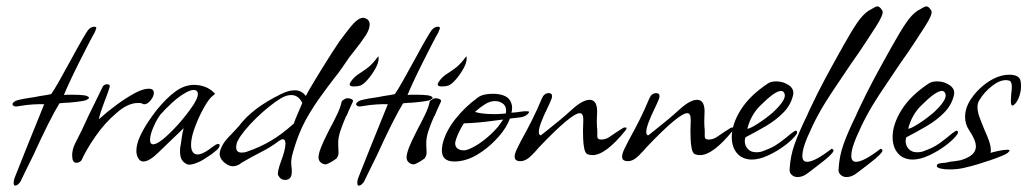

<svg xmlns="http://www.w3.org/2000/svg" viewBox="-20 -491 3232 604"><path d="M28 93Q23 93 23 84Q23 82 23.5 78.5Q24 75 25 71L68 -37L119 -163Q107 -164 84 -162.5Q61 -161 45 -158Q39 -157 35.5 -156.5Q32 -156 30 -156Q22 -156 19 -163Q20 -169 30 -174Q35 -176 42 -177.5Q49 -179 59 -181Q70 -183 78.5 -184Q87 -185 91 -186Q96 -187 101 -188Q106 -189 113 -190Q119 -191 126 -192Q133 -193 141 -195Q149 -206 165 -234Q181 -262 206 -308Q226 -345 238.5 -366.5Q251 -388 256 -395Q265 -407 277 -407Q283 -407 283 -402Q283 -401 278 -389Q272 -379 258 -352Q244 -325 228 -293Q212 -261 199 -233Q186 -205 181 -192Q186 -193 192.5 -193Q199 -193 209 -193Q220 -193 229.5 -192.5Q239 -192 246 -191Q260 -188 260 -183Q260 -181 251 -176Q246 -174 232 -172Q218 -170 195 -168Q189 -168 182 -167.5Q175 -167 167 -166Q137 -117 85 -3Q66 35 56 56Q46 77 44 81Q35 93 28 93Z M220 21Q207 21 207 -2Q207 -21 216 -39Q239 -83 258 -126Q271 -152 282.5 -176Q294 -200 304 -220Q310 -226 316 -226Q329 -226 324 -214Q322 -207 318.5 -197.5Q315 -188 310 -175Q294 -133 291 -116Q319 -141 348.5 -162.5Q378 -184 404 -198Q430 -212 448 -212Q464 -212 464 -199Q464 -188 454 -175.5Q444 -163 434 -163Q429 -163 426 -166Q423 -167 414 -167Q382 -167 347 -136Q310 -105 280 -61.5Q250 -18 236 14Q229 21 220 21Z M575 27Q573 27 571 26.5Q569 26 567 25Q553 18 549 5Q545 -8 547 -28Q549 -36 551.5 -56Q554 -76 558 -88L507 -39L479 -12Q450 17 431 17Q423 17 418 11Q409 0 409 -16Q409 -37 420 -61Q431 -85 446 -107.5Q461 -130 473 -145Q503 -182 531.5 -203Q560 -224 591 -224Q608 -224 624.5 -218Q641 -212 655 -198L656 -197Q656 -194 651 -191Q649 -189 647.5 -188Q646 -187 645 -186Q633 -174 618 -146Q603 -118 592 -87.5Q581 -57 581 -35Q581 -15 591 -8Q596 -5 602 -5Q615 -5 638 -21Q639 -22 642.5 -24.5Q646 -27 653 -32Q661 -38 666 -38Q671 -38 671 -34Q671 -28 663 -20Q657 -15 649.5 -9Q642 -3 632 3Q617 14 601 20.5Q585 27 575 27ZM462 -37Q483 -37 540 -99Q555 -116 567 -131.5Q579 -147 589 -162Q607 -191 601 -202Q598 -208 589 -208Q578 -208 559 -196.5Q540 -185 520.5 -167Q501 -149 485 -131Q474 -117 463 -92Q452 -67 452 -51Q452 -37 462 -37Z M877 75Q862 75 855 60Q854 59 854 54Q854 49 859 31Q861 26 862.5 21Q864 16 866 11Q868 6 870 -0.5Q872 -7 874 -14Q878 -29 878 -39Q878 -53 869 -53Q866 -53 858 -48Q845 -38 830.5 -29Q816 -20 800 -12L768 5L747 17Q744 18 733 26Q723 32 712 32Q699 32 683 18Q671 6 671 -7Q671 -18 682 -38Q690 -51 709 -70Q717 -78 722.5 -84.5Q728 -91 732 -95Q774 -151 862 -194Q887 -207 907 -207Q929 -207 942 -189Q948 -201 961.5 -223.5Q975 -246 991.5 -273Q1008 -300 1023.5 -324Q1039 -348 1048 -361Q1075 -398 1092 -417Q1109 -435 1123 -435Q1128 -435 1136 -430Q1143 -424 1143 -414Q1143 -399 1130 -379Q1117 -359 1094 -330Q1092 -327 1088 -322.5Q1084 -318 1079 -311Q1068 -295 1056 -277.5Q1044 -260 1030 -243Q1010 -217 988 -186.5Q966 -156 947 -123Q930 -93 918 -61.5Q906 -30 898 2Q897 9 896.5 13.5Q896 18 896 20L897 35Q898 38 898 49Q898 75 877 75ZM740 -11Q751 -11 760 -15Q798 -28 832 -48Q866 -68 904 -102Q909 -116 916 -132Q923 -148 931 -167Q919 -192 896 -192Q881 -192 864 -182Q847 -172 826 -155Q806 -139 785.5 -119Q765 -99 750 -80.5Q735 -62 729 -50Q723 -40 723 -27Q723 -11 740 -11Z M1093 -219Q1080 -219 1080 -225Q1080 -230 1087.5 -239.5Q1095 -249 1105 -256Q1127 -270 1139.5 -280Q1152 -290 1170 -314Q1171 -312 1171 -306Q1171 -293 1160.5 -274.5Q1150 -256 1137 -241Q1124 -226 1114 -222Q1105 -219 1093 -219ZM1004 26Q996 26 989 20Q982 14 982 4Q982 -17 1011 -73L1022 -95Q1024 -97 1027.5 -105Q1031 -113 1038 -126Q1045 -140 1049 -151Q1053 -162 1055 -172Q1055 -173 1059 -176Q1063 -179 1067 -181L1073 -182Q1081 -182 1086.5 -179Q1092 -176 1090 -171Q1083 -156 1078 -145Q1073 -134 1070 -126H1069Q1058 -101 1050.5 -78.5Q1043 -56 1044 -36L1045 -9Q1044 1 1038 8Q1034 11 1027 15.5Q1020 20 1009 25Q1008 26 1004 26Z M1109 93Q1104 93 1104 84Q1104 82 1104.5 78.5Q1105 75 1106 71L1149 -37L1200 -163Q1188 -164 1165 -162.5Q1142 -161 1126 -158Q1120 -157 1116.5 -156.5Q1113 -156 1111 -156Q1103 -156 1100 -163Q1101 -169 1111 -174Q1116 -176 1123 -177.5Q1130 -179 1140 -181Q1151 -183 1159.5 -184Q1168 -185 1172 -186Q1177 -187 1182 -188Q1187 -189 1194 -190Q1200 -191 1207 -192Q1214 -193 1222 -195Q1230 -206 1246 -234Q1262 -262 1287 -308Q1307 -345 1319.5 -366.5Q1332 -388 1337 -395Q1346 -407 1358 -407Q1364 -407 1364 -402Q1364 -401 1359 -389Q1353 -379 1339 -352Q1325 -325 1309 -293Q1293 -261 1280 -233Q1267 -205 1262 -192Q1267 -193 1273.5 -193Q1280 -193 1290 -193Q1301 -193 1310.5 -192.5Q1320 -192 1327 -191Q1341 -188 1341 -183Q1341 -181 1332 -176Q1327 -174 1313 -172Q1299 -170 1276 -168Q1270 -168 1263 -167.5Q1256 -167 1248 -166Q1218 -117 1166 -3Q1147 35 1137 56Q1127 77 1125 81Q1116 93 1109 93Z M1370 -219Q1357 -219 1357 -225Q1357 -230 1364.5 -239.5Q1372 -249 1382 -256Q1404 -270 1416.5 -280Q1429 -290 1447 -314Q1448 -312 1448 -306Q1448 -293 1437.5 -274.5Q1427 -256 1414 -241Q1401 -226 1391 -222Q1382 -219 1370 -219ZM1281 26Q1273 26 1266 20Q1259 14 1259 4Q1259 -17 1288 -73L1299 -95Q1301 -97 1304.5 -105Q1308 -113 1315 -126Q1322 -140 1326 -151Q1330 -162 1332 -172Q1332 -173 1336 -176Q1340 -179 1344 -181L1350 -182Q1358 -182 1363.5 -179Q1369 -176 1367 -171Q1360 -156 1355 -145Q1350 -134 1347 -126H1346Q1335 -101 1327.5 -78.5Q1320 -56 1321 -36L1322 -9Q1321 1 1315 8Q1311 11 1304 15.5Q1297 20 1286 25Q1285 26 1281 26Z M1409 17Q1370 17 1370 -18Q1370 -20 1370.5 -25Q1371 -30 1372 -37Q1382 -78 1412.5 -116.5Q1443 -155 1483 -184Q1498 -196 1531 -196Q1550 -196 1564.5 -190.5Q1579 -185 1585 -174Q1591 -164 1591 -151Q1591 -149 1590.5 -145Q1590 -141 1589 -136Q1591 -137 1595.5 -137Q1600 -137 1607 -138Q1614 -139 1620.5 -140Q1627 -141 1634 -141H1638Q1649 -141 1640.5 -132.5Q1632 -124 1618 -122L1584 -118Q1574 -90 1549.5 -62Q1525 -34 1495.5 -13.5Q1466 7 1440 13Q1425 17 1409 17ZM1537 -132Q1543 -132 1551.5 -132.5Q1560 -133 1571 -134Q1572 -136 1572 -143Q1572 -161 1557 -168Q1549 -173 1537 -173Q1522 -173 1506.5 -163.5Q1491 -154 1474 -139Q1495 -132 1537 -132ZM1439 -18Q1449 -18 1467.5 -27.5Q1486 -37 1506 -53Q1526 -69 1542 -87Q1547 -92 1552 -99.5Q1557 -107 1563 -115L1539 -112Q1483 -104 1439 -103Q1417 -67 1412 -43Q1411 -30 1419 -24Q1427 -18 1439 -18Z M1617 16Q1599 16 1599 2Q1599 -7 1605.5 -21Q1612 -35 1619 -48Q1638 -82 1654 -114Q1670 -146 1685 -182Q1692 -198 1706 -198Q1721 -198 1715 -180Q1709 -165 1703 -153Q1675 -96 1675 -76Q1675 -67 1681 -65Q1695 -76 1702 -81.5Q1709 -87 1710 -88Q1724 -99 1741.5 -113.5Q1759 -128 1780 -147Q1813 -177 1835 -177Q1862 -177 1858 -128Q1857 -109 1858 -91Q1859 -87 1859 -79.5Q1859 -72 1859 -62Q1859 -52 1871 -52Q1885 -52 1897 -60L1919 -75L1941 -89Q1943 -90 1948 -90Q1954 -90 1948 -81Q1885 -3 1844 -3Q1836 -3 1828 -6Q1821 -9 1818 -23.5Q1815 -38 1814.5 -55Q1814 -72 1814 -81L1815 -114Q1815 -135 1804 -135Q1778 -135 1676 -28Q1668 -18 1651 -1Q1634 16 1617 16Z M1955 16Q1937 16 1937 2Q1937 -7 1943.5 -21Q1950 -35 1957 -48Q1976 -82 1992 -114Q2008 -146 2023 -182Q2030 -198 2044 -198Q2059 -198 2053 -180Q2047 -165 2041 -153Q2013 -96 2013 -76Q2013 -67 2019 -65Q2033 -76 2040 -81.5Q2047 -87 2048 -88Q2062 -99 2079.5 -113.5Q2097 -128 2118 -147Q2151 -177 2173 -177Q2200 -177 2196 -128Q2195 -109 2196 -91Q2197 -87 2197 -79.5Q2197 -72 2197 -62Q2197 -52 2209 -52Q2223 -52 2235 -60L2257 -75L2279 -89Q2281 -90 2286 -90Q2292 -90 2286 -81Q2223 -3 2182 -3Q2174 -3 2166 -6Q2159 -9 2156 -23.5Q2153 -38 2152.5 -55Q2152 -72 2152 -81L2153 -114Q2153 -135 2142 -135Q2116 -135 2014 -28Q2006 -18 1989 -1Q1972 16 1955 16Z M2345 11Q2324 11 2308 0Q2282 -20 2282 -60Q2282 -100 2310 -145Q2338 -190 2395 -228Q2405 -235 2422 -235Q2444 -235 2461.5 -223Q2479 -211 2475 -192Q2468 -161 2444.5 -137Q2421 -113 2389.5 -94.5Q2358 -76 2325 -59Q2324 -56 2323.5 -53Q2323 -50 2323 -47Q2323 -33 2332.5 -22.5Q2342 -12 2359 -12Q2372 -12 2381 -16Q2397 -22 2407.5 -27Q2418 -32 2432 -42Q2446 -52 2470 -72Q2481 -80 2483 -80Q2489 -80 2487 -71Q2477 -55 2452.5 -36Q2428 -17 2398.5 -3Q2369 11 2345 11ZM2331 -86Q2339 -86 2364 -102Q2389 -118 2411 -137Q2449 -172 2449 -191Q2449 -196 2446 -200Q2443 -205 2437 -205Q2418 -205 2373 -160Q2342 -130 2331 -86Z M2489 66Q2478 66 2470.5 59Q2463 52 2464 42Q2466 1 2479.5 -37Q2493 -75 2519 -128Q2522 -135 2524.5 -140.5Q2527 -146 2529 -150Q2551 -197 2574 -240Q2597 -283 2620 -324L2634 -349Q2658 -392 2676 -418.5Q2694 -445 2712 -457Q2735 -471 2740 -471Q2748 -471 2756 -457Q2761 -447 2736 -408Q2723 -388 2703.5 -358Q2684 -328 2657 -290Q2652 -283 2640.5 -265.5Q2629 -248 2610 -220Q2591 -192 2577 -169.5Q2563 -147 2554 -130Q2536 -97 2520 -59.5Q2504 -22 2504 -1Q2504 18 2519 18Q2543 18 2596 -23Q2602 -22 2602 -17Q2602 -13 2592 -3Q2583 6 2569.5 16.5Q2556 27 2538 41L2522 53Q2506 66 2489 66Z M2643 66Q2632 66 2624.5 59Q2617 52 2618 42Q2620 1 2633.5 -37Q2647 -75 2673 -128Q2676 -135 2678.5 -140.5Q2681 -146 2683 -150Q2705 -197 2728 -240Q2751 -283 2774 -324L2788 -349Q2812 -392 2830 -418.5Q2848 -445 2866 -457Q2889 -471 2894 -471Q2902 -471 2910 -457Q2915 -447 2890 -408Q2877 -388 2857.5 -358Q2838 -328 2811 -290Q2806 -283 2794.5 -265.5Q2783 -248 2764 -220Q2745 -192 2731 -169.5Q2717 -147 2708 -130Q2690 -97 2674 -59.5Q2658 -22 2658 -1Q2658 18 2673 18Q2697 18 2750 -23Q2756 -22 2756 -17Q2756 -13 2746 -3Q2737 6 2723.5 16.5Q2710 27 2692 41L2676 53Q2660 66 2643 66Z M2851 11Q2830 11 2814 0Q2788 -20 2788 -60Q2788 -100 2816 -145Q2844 -190 2901 -228Q2911 -235 2928 -235Q2950 -235 2967.5 -223Q2985 -211 2981 -192Q2974 -161 2950.5 -137Q2927 -113 2895.5 -94.5Q2864 -76 2831 -59Q2830 -56 2829.5 -53Q2829 -50 2829 -47Q2829 -33 2838.5 -22.5Q2848 -12 2865 -12Q2878 -12 2887 -16Q2903 -22 2913.5 -27Q2924 -32 2938 -42Q2952 -52 2976 -72Q2987 -80 2989 -80Q2995 -80 2993 -71Q2983 -55 2958.5 -36Q2934 -17 2904.5 -3Q2875 11 2851 11ZM2837 -86Q2845 -86 2870 -102Q2895 -118 2917 -137Q2955 -172 2955 -191Q2955 -196 2952 -200Q2949 -205 2943 -205Q2924 -205 2879 -160Q2848 -130 2837 -86Z M2966 42Q2950 42 2938 39Q2927 36 2927 31Q2927 23 2943 22Q2958 21 2963 19Q2972 17 2984 16Q2995 14 3002 13Q3050 -1 3050 -30Q3050 -50 3029 -81Q3016 -100 3016 -123Q3016 -151 3033.5 -178Q3051 -205 3077.5 -225.5Q3104 -246 3131 -253Q3143 -256 3156 -256Q3177 -256 3186 -246Q3192 -240 3192 -220Q3192 -205 3187 -189.5Q3182 -174 3173 -164Q3168 -159 3165 -159Q3160 -159 3160 -173L3161 -193Q3162 -201 3162.5 -207Q3163 -213 3163 -217Q3163 -234 3156 -237Q3148 -239 3145 -239Q3124 -239 3100 -220Q3076 -201 3061 -176Q3055 -167 3055 -154Q3055 -138 3063.5 -116.5Q3072 -95 3076 -85Q3086 -63 3091.5 -47Q3097 -31 3097 -19Q3097 -13 3096 -10Q3101 -12 3120 -16Q3137 -20 3149 -20Q3156 -20 3156 -17Q3156 -16 3150 -10Q3147 -7 3131.5 -0.5Q3116 6 3095.5 13Q3075 20 3055 26Q3035 32 3021 35Q2997 42 2966 42Z"/></svg>

Font: Allison
Style: Regular
Weight: 400
Designer: Robert E. Leuschke
Foundry: Robert E. Leuschke
Version: Version 1.010; ttfautohint (v1.8.3)